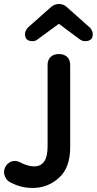

<svg xmlns="http://www.w3.org/2000/svg" viewBox="-20 -916 480 952"><path d="M141 -712C152 -712 161 -715 168 -722L272 -798L374 -722C383 -715 392 -712 402 -712C427 -712 440 -723 440 -746C440 -757 436 -767 427 -778L310 -882C289 -901 257 -901 234 -882L117 -778C108 -767 104 -757 104 -747C104 -724 116 -712 141 -712ZM141 16C192 16 236 -1 273 -35C310 -68 328 -119 328 -187V-595C328 -627 307 -648 272 -648C237 -648 216 -627 216 -595V-190C216 -124 194 -91 149 -91C128 -91 104 -98 78 -112C71 -116 62 -118 53 -118C25 -118 0 -93 0 -62C0 -47 9 -27 24 -16C60 5 100 16 141 16Z"/></svg>

Font: Dongle
Style: Regular
Weight: 400
Designer: Yanghee Ryu
Foundry: Yanghee Ryu
Version: Version 2.000